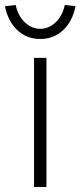

<svg xmlns="http://www.w3.org/2000/svg" viewBox="-62 -753 324 773"><path d="M75 0V-520H125V0ZM100 -596Q46 -596 8 -631.5Q-30 -667 -42 -728L1 -733Q11 -688 38.5 -662.5Q66 -637 100 -637Q134 -637 161.5 -662.5Q189 -688 199 -733L242 -728Q230 -667 192 -631.5Q154 -596 100 -596Z"/></svg>

Font: Lexend Deca ExtraLight
Style: Regular
Weight: 200
Designer: Bonnie Shaver-Troup, Thomas Jockin
Foundry: Lexend
Version: Version 1.008; ttfautohint (v1.8.4.7-5d5b)